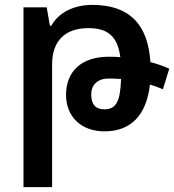

<svg xmlns="http://www.w3.org/2000/svg" viewBox="-20 -527 712 785"><path d="M76 238H193V-263C193 -363 249 -412 342 -412C421 -412 461 -378 472 -293C456 -295 440 -295 424 -295C315 -295 250 -237 250 -139C250 -51 311 10 407 10C517 10 579 -58 593 -181C612 -176 630 -169 646 -162L672 -246C649 -257 622 -266 595 -273C585 -428 509 -507 357 -507C281 -507 219 -475 190 -422H184L171 -497H76ZM353 -140C353 -181 379 -206 425 -206C441 -206 458 -205 475 -204C472 -113 455 -80 407 -80C371 -80 353 -100 353 -140Z"/></svg>

Font: Noto Sans Armenian SemiCondensed SemiBold
Style: Regular
Weight: 600
Width: 4
Designer: Monotype Design Team
Foundry: Monotype Imaging Inc.
Version: Version 2.008